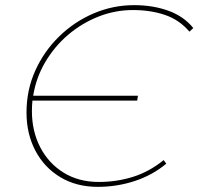

<svg xmlns="http://www.w3.org/2000/svg" viewBox="-20 -723 771 746"><path d="M516 -351 513 -332H106Q104 -312 104 -291Q104 -213 136.5 -150.5Q169 -88 227.5 -52Q286 -16 364 -16Q432 -16 495.5 -35.5Q559 -55 616 -101L626 -87Q572 -42 503 -19.5Q434 3 360 3Q277 3 214.5 -34.5Q152 -72 117.5 -137.5Q83 -203 83 -286Q83 -373 117 -448.5Q151 -524 210 -581.5Q269 -639 344 -671Q419 -703 501 -703Q575 -703 635 -681Q695 -659 731 -614L716 -600Q677 -646 621 -665Q565 -684 497 -684Q427 -684 362.5 -658.5Q298 -633 245 -588Q192 -543 156 -482Q120 -421 109 -351Z"/></svg>

Font: Montserrat Thin
Style: Italic
Weight: 100
Italic angle: -11.3°
Designer: Julieta Ulanovsky
Foundry: Julieta Ulanovsky
Version: Version 9.000; ttfautohint (v1.8.4.7-5d5b)